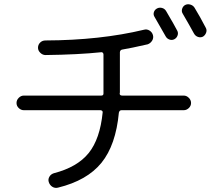

<svg xmlns="http://www.w3.org/2000/svg" viewBox="-20 -858 1040 925"><path d="M780.3 -804.7Q822.3 -733.4 834 -710Q839.8 -699.2 835.4 -687Q831.1 -674.8 819.8 -668.9Q808.6 -663.1 796.4 -667.5Q784.2 -671.9 778.3 -682.6Q748 -736.3 724.6 -776.4Q717.8 -787.1 721.2 -798.8Q724.6 -810.5 735.8 -816.9Q747.1 -823.2 760.3 -819.8Q773.4 -816.4 780.3 -804.7ZM917 -821.3Q943.4 -778.3 971.7 -723.6Q977.5 -712.9 973.1 -700.7Q968.8 -688.5 958 -681.6Q946.3 -675.8 933.6 -680.2Q920.9 -684.6 914.1 -697.3Q894.5 -733.4 860.4 -792Q853.5 -802.7 857.4 -815.4Q861.3 -828.1 872.1 -834Q883.8 -839.8 897 -835.9Q910.2 -832 917 -821.3ZM94.7 -327.1Q81.1 -327.1 70.3 -337.4Q59.6 -347.7 59.6 -361.8Q59.6 -376 70.3 -386.7Q81.1 -397.5 94.7 -397.5H467.8Q478.5 -397.5 478.5 -407.2V-413.1V-595.7Q478.5 -600.6 475.1 -604Q471.7 -607.4 467.8 -606.4Q356.4 -594.7 199.2 -592.8Q185.5 -592.8 174.3 -603.5Q163.1 -614.3 163.1 -627.9Q163.1 -642.6 173.3 -652.8Q183.6 -663.1 199.2 -663.1Q462.9 -664.1 673.8 -714.8Q687.5 -718.8 700.2 -710.9Q712.9 -703.1 716.8 -689Q720.7 -674.8 712.9 -662.1Q705.1 -649.4 691.4 -644.5Q610.4 -626 568.4 -619.1Q558.6 -617.2 557.6 -606.4V-413.1Q557.6 -412.1 557.1 -410.2Q556.6 -408.2 556.6 -407.2Q556.6 -397.5 569.3 -397.5H865.2Q878.9 -397.5 889.6 -386.7Q900.4 -376 900.4 -361.8Q900.4 -347.7 889.6 -337.4Q878.9 -327.1 865.2 -327.1H565.4Q555.7 -327.1 552.7 -315.4Q538.1 -159.2 468.8 -73.7Q399.4 11.7 259.8 45.9Q245.1 49.8 232.4 42Q219.7 34.2 214.8 18.6Q210.9 5.9 217.8 -6.3Q224.6 -18.6 239.3 -23.4Q352.5 -52.7 407.2 -120.6Q461.9 -188.5 474.6 -316.4Q475.6 -320.3 472.2 -323.7Q468.8 -327.1 463.9 -327.1Z"/></svg>

Font: Rounded-X Mgen+ 1m regular
Style: Regular
Weight: 400
Designer: [Source Han Sans]
Ryoko NISHIZUKA  (kana & ideographs); Paul D. Hunt (Latin, Greek & Cyrillic); Wenlong ZHANG  (bopomofo
Version: Version 1.059.20150602